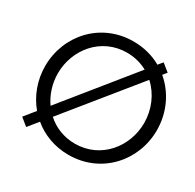

<svg xmlns="http://www.w3.org/2000/svg" viewBox="-158 -886 1083 1069"><g transform="rotate(30 383.5 -351.5)"><path d="M407.7 12.7C618.2 12.7 766.6 -155.3 766.6 -351.6C766.6 -463.9 718.3 -566.9 637.7 -634.3L658.2 -659.7L609.9 -698.7L586.4 -669.9C534.7 -699.2 474.6 -715.8 407.7 -715.8C197.3 -715.8 48.8 -548.3 48.8 -351.6C48.8 -261.2 80.6 -176.8 134.8 -111.8L79.1 -43L127 -3.9L179.2 -68.4C239.3 -18.1 317.9 12.7 407.7 12.7ZM130.4 -351.6C130.4 -503.9 241.2 -643.6 407.7 -643.6C456.5 -643.6 500.5 -631.3 538.6 -610.8L185.5 -174.3C150.4 -224.6 130.4 -287.1 130.4 -351.6ZM227.1 -127.4 589.4 -574.2C649.9 -519.5 685.1 -437.5 685.1 -351.6C685.1 -198.7 574.2 -59.1 407.7 -59.1C335.4 -59.1 273.9 -85.4 227.1 -127.4Z"/></g></svg>

Font: Faust Sans
Style: Regular
Weight: 400
Designer: Andreas Faust
Version: Version 1.003;Glyphs 3.1.2 (3151)